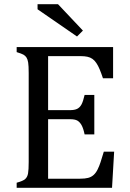

<svg xmlns="http://www.w3.org/2000/svg" viewBox="-20 -890 615 910"><path d="M516 -667V-519H468Q460 -543 452.5 -561Q445 -579 436.5 -591.5Q428 -604 418 -611Q408 -618 394.5 -621Q381 -624 362 -624H208V-368H312Q333 -368 345.5 -374Q358 -380 366 -394.5Q374 -409 381 -440H427V-253H381Q375 -282 366.5 -297Q358 -312 346.5 -318.5Q335 -325 312 -325H208V-43H359Q383 -43 398 -47Q413 -51 424 -61Q435 -71 443 -87.5Q451 -104 456.5 -121Q462 -138 472 -171H521L511 0H59V-24Q89 -32 99.5 -41.5Q110 -51 113 -68.5Q116 -86 116 -122V-544Q116 -578 113.5 -593.5Q111 -609 105.5 -617.5Q100 -626 91 -631Q82 -636 59 -643V-667ZM255 -870 373 -745 345 -717 158 -846V-870Z"/></svg>

Font: Myanglish
Style: Regular
Weight: 400
Designer: KyawKyaw ( MaYenGone)
Foundry: TattooFont3D
Version: Version 1.003 December 13, 2014